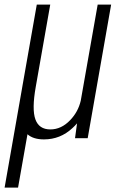

<svg xmlns="http://www.w3.org/2000/svg" viewBox="-72 -616 515 856"><path d="M-51.5 220.5 25 -215Q26 -222 27.5 -229.5L92 -595.5H152L87.5 -229.5Q69.5 -128.5 85.8 -83.8Q102 -39 152.5 -39Q201.5 -39 241 -80.5Q276.5 -117.5 288 -167L363.5 -595.5H423.5L319 0H262.5L271.5 -66Q262 -55 251 -45Q197 5.5 124 5.5Q76 5.5 50.5 -17.5L8.5 220.5Z"/></svg>

Font: Anybody Light
Style: Italic
Weight: 300
Italic angle: -10°
Designer: Tyler Finck
Foundry: Etcetera Type Company
Version: Version 1.010; ttfautohint (v1.8.3) -l 8 -r 50 -G 200 -x 14 